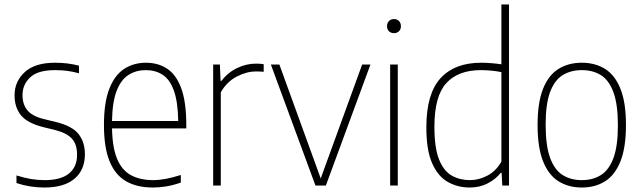

<svg xmlns="http://www.w3.org/2000/svg" viewBox="-20 -828 2863 857"><path d="M178 9Q113 9 53.5 -11V-45Q90 -33.5 119.5 -28.8Q149 -24 179 -24Q251 -24 287.5 -53.2Q324 -82.5 324 -137Q324 -185 300.2 -210Q276.5 -235 226.5 -247.5L171.5 -261Q101 -279 73 -314.2Q45 -349.5 45 -402.5Q45 -464.5 90.5 -506.2Q136 -548 225.5 -548Q255 -548 281 -544.8Q307 -541.5 332.5 -535V-501Q302.5 -509 277.8 -512Q253 -515 225.5 -515Q149 -515 114.8 -482.8Q80.5 -450.5 80.5 -404Q80.5 -362 102.2 -335.8Q124 -309.5 174 -297L229.5 -283.5Q303.5 -265 331.2 -229Q359 -193 359 -139.5Q359 -70 312.8 -30.5Q266.5 9 178 9Z M662 9Q592 9 543.5 -18.5Q495 -46 469.5 -107.2Q444 -168.5 444 -270Q444 -371 468 -432Q492 -493 534.2 -520.5Q576.5 -548 631.5 -548Q686.5 -548 727 -520.8Q767.5 -493.5 789.5 -432.5Q811.5 -371.5 811.5 -270V-255H480Q481.5 -169 503 -118.2Q524.5 -67.5 565.2 -45.8Q606 -24 664 -24Q715.5 -24 787 -47V-13Q752.5 -1 722 4Q691.5 9 662 9ZM631 -515Q588 -515 554.5 -494.2Q521 -473.5 501.2 -424Q481.5 -374.5 480 -288H775.5Q774 -374.5 756 -424Q738 -473.5 706 -494.2Q674 -515 631 -515Z M931.5 0V-540H961.5L964.5 -467H968.5Q997 -504.5 1038.2 -524.2Q1079.5 -544 1122.5 -544Q1141.5 -544 1157 -541.5V-507.5Q1148 -508.5 1140.2 -508.8Q1132.5 -509 1122 -509Q1080 -509 1036 -485.8Q992 -462.5 965.5 -416V0Z M1388 0 1189 -540H1227L1411.5 -31.5L1596.5 -540H1633.5L1434.5 0Z M1721.5 0V-540H1755.5V0ZM1738.5 -680Q1725 -680 1716.2 -688.5Q1707.5 -697 1707.5 -711Q1707.5 -725.5 1716.2 -734.2Q1725 -743 1738.5 -743Q1752 -743 1760.8 -734.2Q1769.5 -725.5 1769.5 -711Q1769.5 -697 1760.8 -688.5Q1752 -680 1738.5 -680Z M2076.5 9Q2023 9 1979 -15.8Q1935 -40.5 1909 -99Q1883 -157.5 1883 -259Q1883 -409.5 1946.2 -478.8Q2009.5 -548 2128 -548Q2150 -548 2173.8 -546Q2197.5 -544 2218 -541V-808H2252V0H2222L2219 -56.5H2215Q2193.5 -29 2157.8 -10Q2122 9 2076.5 9ZM2077.5 -24Q2117.5 -24 2155.8 -44.2Q2194 -64.5 2218 -106.5V-506Q2200 -510 2174.8 -512.5Q2149.5 -515 2126.5 -515Q2025 -515 1972 -456.8Q1919 -398.5 1919 -263Q1919 -168 1939.8 -116.2Q1960.5 -64.5 1996.5 -44.2Q2032.5 -24 2077.5 -24Z M2577 9Q2518 9 2473.5 -18.5Q2429 -46 2404.2 -107.5Q2379.5 -169 2379.5 -270Q2379.5 -370.5 2404 -431.8Q2428.5 -493 2473 -520.5Q2517.5 -548 2577 -548Q2636 -548 2680.2 -520.8Q2724.5 -493.5 2749.2 -432.2Q2774 -371 2774 -270Q2774 -169.5 2749.5 -108Q2725 -46.5 2680.8 -18.8Q2636.5 9 2577 9ZM2577 -24Q2626 -24 2662 -46.5Q2698 -69 2718 -122.2Q2738 -175.5 2738 -268.5Q2738 -362.5 2718 -416.5Q2698 -470.5 2662 -492.8Q2626 -515 2577 -515Q2528 -515 2491.8 -492.8Q2455.5 -470.5 2435.5 -417.5Q2415.5 -364.5 2415.5 -272Q2415.5 -177.5 2435.5 -123.2Q2455.5 -69 2491.8 -46.5Q2528 -24 2577 -24Z"/></svg>

Font: Encode Sans Semi Condensed Thin
Style: Regular
Weight: 100
Width: 4
Designer: Multiple Designers
Foundry: Impallari Type
Version: Version 3.000; ttfautohint (v1.8.3) -l 8 -r 50 -G 200 -x 14 